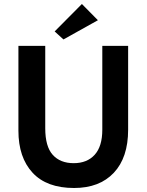

<svg xmlns="http://www.w3.org/2000/svg" viewBox="-20 -929 732 959"><path d="M350 10Q213 10 142.5 -66.5Q72 -143 72 -276V-700H206V-288Q206 -197 243.5 -155.5Q281 -114 348 -114Q415 -114 453 -156Q491 -198 491 -281V-700H620V-281Q620 -142 548.5 -66Q477 10 350 10ZM469 -828 297 -732 253 -772 389 -909Z"/></svg>

Font: Tilda Sans Bold
Style: Regular
Weight: 700
Designer: ParaType Ltd
Foundry: ParaType Ltd
Version: Version 1.009